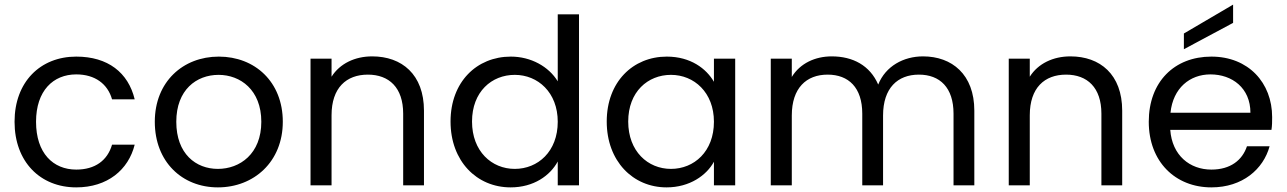

<svg xmlns="http://www.w3.org/2000/svg" viewBox="-20 -802 5569 831"><path d="M43 -275C43 -102 154 9 310 9C445 9 536 -67 563 -176H465C445 -107 391 -68 310 -68C210 -68 136 -139 136 -275C136 -409 210 -480 310 -480C391 -480 446 -439 465 -372H563C535 -488 447 -557 310 -557C154 -557 43 -447 43 -275Z M1204 -275C1204 -448 1083 -557 927 -557C772 -557 650 -448 650 -275C650 -102 768 9 923 9C1079 9 1204 -102 1204 -275ZM743 -275C743 -413 830 -478 926 -478C1020 -478 1111 -413 1111 -275C1111 -136 1018 -71 923 -71C828 -71 743 -136 743 -275Z M1725 0H1815V-323C1815 -480 1719 -558 1591 -558C1516 -558 1451 -527 1415 -470V-548H1324V0H1415V-303C1415 -422 1479 -479 1572 -479C1664 -479 1725 -423 1725 -310Z M2394 -275C2394 -146 2308 -71 2208 -71C2108 -71 2023 -147 2023 -276C2023 -405 2108 -478 2208 -478C2308 -478 2394 -402 2394 -275ZM1930 -276C1930 -105 2043 9 2190 9C2290 9 2361 -42 2394 -103V0H2486V-740H2394V-450C2355 -514 2278 -557 2191 -557C2043 -557 1930 -447 1930 -276Z M3070 -275C3070 -146 2984 -71 2884 -71C2784 -71 2699 -147 2699 -276C2699 -405 2784 -478 2884 -478C2984 -478 3070 -402 3070 -275ZM2606 -276C2606 -105 2719 9 2865 9C2965 9 3038 -43 3070 -102V0H3162V-548H3070V-448C3037 -505 2969 -557 2866 -557C2719 -557 2606 -447 2606 -276Z M4107 0H4197V-323C4197 -480 4100 -558 3975 -558C3891 -558 3813 -516 3781 -436C3745 -519 3671 -558 3580 -558C3508 -558 3443 -528 3407 -469V-548H3316V0H3407V-302C3407 -421 3470 -479 3562 -479C3653 -479 3712 -423 3712 -310V0H3802V-302C3802 -421 3865 -479 3957 -479C4048 -479 4107 -423 4107 -310Z M4747 0H4837V-323C4837 -480 4741 -558 4613 -558C4538 -558 4473 -527 4437 -470V-548H4346V0H4437V-303C4437 -422 4501 -479 4594 -479C4686 -479 4747 -423 4747 -310Z M5219 -480C5313 -480 5392 -421 5392 -314H5046C5057 -421 5130 -480 5219 -480ZM5377 -169C5357 -109 5306 -68 5223 -68C5130 -68 5053 -129 5045 -240H5483C5486 -259 5486 -275 5486 -295C5486 -444 5383 -557 5223 -557C5063 -557 4952 -448 4952 -275C4952 -102 5067 9 5223 9C5358 9 5448 -70 5475 -169ZM5104 -657V-589L5317 -703V-782Z"/></svg>

Font: Matrixport Regular
Style: Regular
Weight: 400
Designer: Ninad Kale (Devanagari), Jonny Pinhorn (Latin)
Foundry: Indian Type Foundry
Version: Version 3.200;PS 1.000;hotconv 16.6.54;makeotf.lib2.5.65590